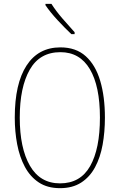

<svg xmlns="http://www.w3.org/2000/svg" viewBox="-20 -971 624 1001"><path d="M527 -358Q527 -283 515 -216.5Q503 -150 475.5 -99Q448 -48 403 -19Q358 10 293 10Q227 10 182 -20Q137 -50 109.5 -101.5Q82 -153 69.5 -219Q57 -285 57 -358Q57 -535 118.5 -629.5Q180 -724 295 -724Q376 -724 427 -678Q478 -632 502.5 -549.5Q527 -467 527 -358ZM83 -358Q83 -199 136 -107Q189 -15 293 -15Q399 -15 450 -105Q501 -195 501 -358Q501 -522 448.5 -610.5Q396 -699 295 -699Q187 -699 135 -607.5Q83 -516 83 -358ZM248 -951Q273 -912 306 -874Q339 -836 369 -803V-793H352Q320 -823 281 -865Q242 -907 217 -944V-951Z"/></svg>

Font: Noto Sans Georgian Condensed Thin
Style: Regular
Weight: 100
Width: 3
Designer: Monotype Design Team, Akaki Razmadze
Foundry: Google LLC
Version: Version 2.005; ttfautohint (v1.8.4.7-5d5b)